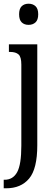

<svg xmlns="http://www.w3.org/2000/svg" viewBox="-23 -775 300 1035"><path d="M80 -698Q80 -728 94 -741.5Q108 -755 131 -755Q154 -755 168.5 -741.5Q183 -728 183 -698Q183 -668 168.5 -654.5Q154 -641 131 -641Q108 -641 94 -654.5Q80 -668 80 -698ZM-3 194H2Q47 194 69.5 153Q92 112 92 10V-427Q92 -468 77 -481.5Q62 -495 32 -495H25V-536H178V8Q178 135 134 187.5Q90 240 10 240H-3Z"/></svg>

Font: Noto Serif Cond
Style: Regular
Weight: 400
Width: 3
Designer: Monotype Design Team
Foundry: Monotype Imaging Inc.
Version: Version 1.001